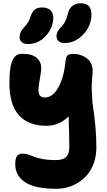

<svg xmlns="http://www.w3.org/2000/svg" viewBox="-20 -882 663 1186"><path d="M378.9 -616.2Q354.5 -616.2 341.8 -627.7Q329.1 -639.2 329.1 -657.2Q329.1 -674.3 336.2 -687.7Q343.3 -701.2 359.9 -717.8Q371.6 -729 379.6 -743.9Q387.7 -758.8 391.1 -769Q394.5 -779.3 400.9 -803.2Q417.5 -861.8 480 -861.8Q511.2 -861.8 528.1 -845Q544.9 -828.1 544.9 -794.9Q544.9 -722.7 494.6 -669.4Q444.3 -616.2 378.9 -616.2ZM152.8 -609.9Q127.9 -609.9 114 -622.1Q100.1 -634.3 101.1 -654.8Q102.1 -671.4 107.9 -684.1Q113.8 -696.8 127.9 -711.9Q144.5 -730 153.1 -743.7Q161.6 -757.3 168 -777.8Q178.2 -810.1 195.3 -823Q212.4 -835.9 240.2 -835.9Q272.5 -835.9 291.5 -818.8Q310.5 -801.8 309.1 -769Q306.6 -706.5 261.2 -658.2Q215.8 -609.9 152.8 -609.9ZM329.1 284.2Q195.3 284.2 134.8 243.4Q74.2 202.6 74.2 132.8Q74.2 96.7 85 81.8Q95.7 66.9 121.1 66.9Q137.2 66.9 156.2 73.2Q175.3 79.6 192.6 86.9Q210 94.2 244.6 100.6Q279.3 106.9 323.2 106.9Q370.6 106.9 389.4 86.7Q408.2 66.4 408.2 27.8Q408.2 -34.7 403.8 -163.1Q346.7 -105 266.1 -105Q156.2 -105 97.2 -169.9Q38.1 -234.9 38.1 -370.1Q38.1 -424.8 43.9 -461.4Q49.8 -498 61 -516.8Q72.3 -535.6 85.2 -542.7Q98.1 -549.8 116.2 -549.8Q178.7 -549.8 206.8 -524.7Q234.9 -499.5 234.9 -461.9Q234.9 -446.3 230.2 -418.9Q225.6 -391.6 221.9 -369.6Q218.3 -347.7 217.8 -325.9Q217.3 -304.2 226.6 -292Q235.8 -279.8 255.9 -279.8Q306.6 -279.8 341.1 -343Q375.5 -406.2 384.8 -504.9Q387.7 -532.2 397.7 -540.5Q407.7 -548.8 434.1 -548.8Q448.7 -548.8 464.6 -545.7Q480.5 -542.5 497.6 -533.7Q514.6 -524.9 527.6 -511.7Q540.5 -498.5 547.6 -476.6Q554.7 -454.6 551.8 -426.8Q544.4 -366.7 547.4 -306.2Q550.3 -245.6 556.4 -208.7Q562.5 -171.9 568.8 -106.7Q575.2 -41.5 575.2 27.8Q575.2 80.1 560.1 123.5Q544.9 167 520.3 196Q495.6 225.1 463.1 245.6Q430.7 266.1 397 275.1Q363.3 284.2 329.1 284.2Z"/></svg>

Font: Shantell Sans Irregular Bouncy
Style: Regular
Weight: 800
Designer: Stephen Nixon, Anya Danilova, Shantell Martin
Foundry: Arrow Type
Version: Version 1.006;[9816181b4]